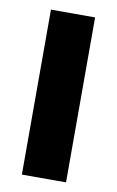

<svg xmlns="http://www.w3.org/2000/svg" viewBox="-69 -587 382 627"><g transform="rotate(10 122.0 -273.5)"><path d="M48.8 0V-547H195.2V0Z"/></g></svg>

Font: Encode Sans Condensed Thin
Style: Regular
Weight: 100
Width: 3
Designer: Multiple Designers
Foundry: Impallari Type
Version: Version 3.002